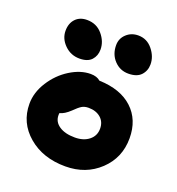

<svg xmlns="http://www.w3.org/2000/svg" viewBox="-129 -857 852 922"><g transform="rotate(20 296.5 -395.5)"><path d="M438 -562Q395.5 -562 366.2 -593Q336.9 -624 336.9 -670.9Q336.9 -705.1 361.6 -728Q386.2 -751 421.9 -751Q466.3 -751 495.1 -715.6Q523.9 -680.2 523.9 -640.1Q523.9 -607.4 502.9 -584.7Q481.9 -562 438 -562ZM192.9 -549.8Q148.4 -549.8 116.7 -581.1Q85 -612.3 85 -652.8Q85 -690.9 106.7 -713.9Q128.4 -736.8 165 -736.8Q213.9 -736.8 243.9 -701.4Q273.9 -666 273.9 -625Q273.9 -592.8 254.2 -571.3Q234.4 -549.8 192.9 -549.8ZM306.2 -40Q191.4 -40 116.7 -103.5Q42 -167 42 -264.2Q42 -322.3 77.1 -377.4Q112.3 -432.6 165.5 -465.8Q218.8 -499 270 -499Q302.2 -499 319.8 -482.9Q429.2 -479.5 490 -423.1Q550.8 -366.7 550.8 -272Q550.8 -172.4 480.7 -106.2Q410.6 -40 306.2 -40ZM191.9 -259.8Q191.9 -226.1 221.7 -206.1Q251.5 -186 301.8 -186Q346.2 -186 374 -208.3Q401.9 -230.5 401.9 -267.1Q401.9 -301.8 378.2 -322.3Q354.5 -342.8 315.9 -342.8Q295.4 -342.8 281.2 -334Q267.1 -325.2 245.1 -303.2Q216.8 -276.4 192.9 -271Q191.9 -268.1 191.9 -259.8Z"/></g></svg>

Font: Shantell Sans Irregular Bouncy
Style: Bold
Weight: 700
Designer: Stephen Nixon, Anya Danilova, Shantell Martin
Foundry: Arrow Type
Version: Version 1.006;[9816181b4]